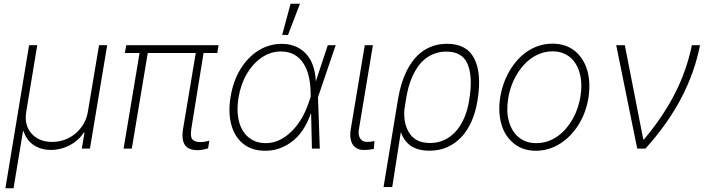

<svg xmlns="http://www.w3.org/2000/svg" viewBox="-20 -784 3727 1013"><path d="M8.5 209.2 133.5 -545.5H176.5L118.3 -193.5Q107.2 -123.9 146.3 -79.5Q185.4 -35.2 255.3 -35.2Q290.5 -35.2 322.3 -47.1Q354 -58.9 379.1 -80.3Q404.1 -101.6 421 -130.5Q437.9 -159.4 443.5 -193.5L502.5 -545.5H545.5L454.5 0H411.6L425.8 -84.9H422.2Q408.4 -63.2 389 -46Q369.7 -28.8 347.1 -17Q324.6 -5.3 299.5 0.9Q274.5 7.1 248.9 7.1Q222.3 7.1 199 0.4Q175.8 -6.4 157.1 -19Q138.5 -31.6 125.2 -49.9Q111.9 -68.2 104.8 -91.3H101.2L51.5 209.2Z M716.3 -504.3H638.8L646 -545.5H1133.2L1126.1 -504.3H1054L990.1 -109.4Q982.6 -63.2 994.7 -49Q1007.1 -34.4 1037.6 -34.4Q1057.2 -34.4 1084.5 -41.5L1077.8 -1.1Q1064.3 2.8 1050.8 5.5Q1037.3 8.2 1021.3 8.2Q998.9 8.2 982.4 1.8Q965.9 -4.6 956.1 -18.3Q946.4 -32 943.7 -53.4Q941.1 -74.9 946 -104.8L1012.8 -504.3H759.6L675.4 0H632.1Z M1196.7 -273.8Q1203.5 -314.6 1215.9 -350.1Q1228.3 -385.7 1247.9 -418Q1267 -449.6 1290.8 -474.4Q1314.6 -499.3 1342.3 -516.7Q1370 -534.1 1401.1 -543.3Q1432.2 -552.6 1465.9 -552.6Q1510.3 -552.6 1543.3 -537.3Q1576.3 -522 1598.7 -495.6Q1621.1 -469.1 1632.8 -433.2Q1644.5 -397.4 1646 -356.2H1646.7L1709.5 -545.5H1751.1L1657.7 -271.3L1667.3 0H1625.7L1621.4 -186.1H1620.7Q1600.5 -131.4 1574.8 -94.3Q1549 -57.2 1516.3 -33.7Q1485.1 -11.4 1451.3 0Q1417.6 11.4 1378.9 11.4Q1343.4 11.4 1315.2 2.3Q1286.9 -6.7 1263.5 -25.2Q1240.8 -43 1225 -68.4Q1209.2 -93.8 1200.5 -125.4Q1191.8 -157 1190.7 -194.4Q1189.6 -231.9 1196.7 -273.8ZM1382.1 -28.8Q1453.8 -28.8 1515.6 -88.1Q1578.1 -147.7 1611.5 -250.4L1619.3 -274.1L1619 -295.1Q1618.3 -342.7 1608.7 -382.5Q1599.1 -422.2 1579.9 -451.2Q1560.7 -480.1 1531.6 -496.3Q1502.5 -512.4 1462.4 -512.4Q1407.7 -512.4 1361.2 -480.8Q1337.7 -464.8 1317.8 -443Q1297.9 -421.2 1282.1 -394.2Q1266.3 -367.2 1255.3 -335.8Q1244.3 -304.3 1238.6 -269.5Q1229.8 -216.6 1235.4 -172.4Q1241.1 -128.2 1259.9 -96.2Q1278.8 -64.3 1309.7 -46.5Q1340.6 -28.8 1382.1 -28.8ZM1468.8 -599.8 1513.1 -764.2H1562.5L1499.6 -599.8Z M1830.6 -101.9 1904.5 -545.5H1947.4L1873.6 -101.9Q1870.7 -85.2 1873 -72.8Q1875.4 -60.4 1881.2 -52Q1887.1 -43.7 1896.1 -39.6Q1905.2 -35.5 1915.8 -35.5Q1930.8 -35.5 1941.8 -37.3Q1952.8 -39.1 1955.6 -39.8L1952.1 1.8Q1946.7 2.8 1933.1 5Q1919.4 7.1 1898.1 7.1Q1879.6 7.1 1865.1 0Q1850.5 -7.1 1841.4 -20.8Q1832.4 -34.4 1829.4 -54.9Q1826.3 -75.3 1830.6 -101.9Z M2003.6 203.1 2080.6 -264.6Q2086.6 -300.1 2096.8 -335.2Q2106.9 -370.4 2122 -402.3Q2137.1 -434.3 2157.5 -461.8Q2177.9 -489.3 2204.5 -509.6Q2231.2 -529.8 2264.7 -541.4Q2298.3 -552.9 2339.1 -552.9Q2442.5 -552.9 2482.2 -475.1Q2522 -397.4 2500 -258.9L2498.6 -250Q2489 -191.1 2467.5 -142.9Q2446 -94.8 2413.9 -60.5Q2381.7 -26.3 2339.7 -7.6Q2297.6 11 2246.8 11Q2186.4 11 2149.1 -13.5Q2111.9 -38 2094.8 -87L2049.4 203.1ZM2141.7 -79.2Q2174.4 -29.5 2249.3 -29.5Q2291.2 -29.5 2325.5 -46Q2359.7 -62.5 2385.8 -92Q2411.9 -121.4 2429.3 -161.9Q2446.7 -202.4 2454.5 -250.4L2455.6 -256.7Q2475.5 -375.7 2447.8 -444.2Q2420.8 -511.7 2335.2 -511.7Q2301.1 -511.7 2273.4 -501.4Q2245.7 -491.1 2223.5 -473.5Q2201.3 -456 2184.7 -432Q2168 -408 2155.7 -380.7Q2143.5 -353.3 2135.5 -323.7Q2127.5 -294 2122.9 -265.3L2113.3 -204.2Q2108.3 -127.1 2141.7 -79.2Z M2619.7 -274.5Q2625.4 -308.9 2637.4 -343Q2649.5 -377.1 2667.4 -408.2Q2685.4 -439.3 2708.8 -465.9Q2732.2 -492.5 2761 -512.1Q2789.8 -531.6 2823.5 -542.6Q2857.2 -553.6 2895.2 -553.6Q2963.4 -553.6 3011 -516.7Q3034.4 -498.2 3051.3 -472.3Q3068.2 -446.4 3077.8 -414.8Q3087.4 -383.2 3089.1 -345.9Q3090.9 -308.6 3084.5 -267Q3071 -186.4 3030.9 -123.6Q3010.7 -92 2985.8 -66.9Q2960.9 -41.9 2932.5 -24.5Q2904.1 -7.1 2872.7 2.1Q2841.3 11.4 2807.9 11.4Q2739.7 11.4 2692.8 -25.6Q2669.4 -44 2652.3 -69.6Q2635.3 -95.2 2625.9 -127Q2616.5 -158.7 2614.7 -195.8Q2612.9 -233 2619.7 -274.5ZM2664.4 -146.7Q2671.5 -119.7 2684.3 -97.8Q2697.1 -76 2715.4 -60.7Q2733.7 -45.5 2757.1 -37.1Q2780.5 -28.8 2808.6 -28.8Q2841.6 -28.8 2870.4 -38.7Q2899.1 -48.7 2923.5 -66.2Q2947.8 -83.8 2967.7 -107.4Q2987.6 -131 3002.7 -158.2Q3017.8 -185.4 3027.7 -215.2Q3037.6 -245 3042.3 -274.5Q3053.6 -341.3 3039.1 -395.2Q3032.3 -422.2 3019.5 -444.1Q3006.7 -465.9 2988.6 -481.2Q2970.5 -496.4 2947.1 -504.8Q2923.7 -513.1 2895.6 -513.1Q2863.3 -513.1 2834.7 -503Q2806.1 -492.9 2781.6 -475.3Q2757.1 -457.7 2737 -433.9Q2717 -410.2 2701.7 -382.8Q2686.4 -355.5 2676.3 -325.8Q2666.2 -296.2 2661.6 -267Q2650.2 -196.4 2664.4 -146.7Z M3231.2 -545.5H3276.6L3373.9 -48.7H3377.8Q3430.4 -111.2 3471.6 -172.9Q3512.8 -234.7 3543.9 -296.5Q3574.9 -358.3 3596.2 -420.5Q3617.5 -482.6 3630.3 -545.5H3673.3Q3644.9 -400.9 3573.7 -265.3Q3502.5 -129.6 3385.3 0H3342Z"/></svg>

Font: Inter P Extra Light
Style: Italic
Weight: 200
Italic angle: 9.39999°
Designer: Rasmus Andersson
Foundry: rsms
Version: Version 3.018;git-588b23468